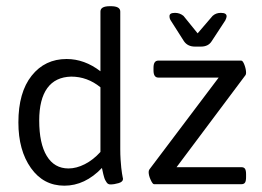

<svg xmlns="http://www.w3.org/2000/svg" viewBox="-20 -589 839 614"><path d="M185.9 4.8Q118.9 4.8 78.9 -51.7Q38.8 -108.2 38.8 -197.4Q38.8 -293.7 81.3 -347Q123.7 -400.3 193 -400.3Q250.1 -400.3 301.2 -361.1V-552.1Q301.2 -569.2 331.4 -569.2H334.5Q364.6 -569.2 364.6 -552.1V-112.2Q364.6 -94.7 365.6 -78.9Q366.6 -63 367.8 -52.5Q369 -42 370.2 -34.3Q371.4 -26.6 372.4 -22Q373.4 -17.4 373.4 -17Q373.4 -7.5 359.3 -3.4Q345.2 0.8 332.9 0.8Q329.4 0.8 326.2 -0.8Q323 -2.4 320.7 -6.1Q318.3 -9.9 316.5 -13.1Q314.7 -16.3 312.9 -22.6Q311.1 -28.9 310.3 -32.1Q309.6 -35.3 308 -42.6Q306.4 -49.9 306 -51.9Q251.7 4.8 185.9 4.8ZM603.3 -440Q580.3 -440 568.4 -457L526 -523.6Q522 -529.5 522 -537.5Q522 -547.8 539 -547.8H540.6Q554.9 -547.8 566.8 -538.2L612 -482.4L659.9 -538.2Q670.6 -547.8 685.3 -547.8H686.9Q704.7 -547.8 704.7 -536.7Q704.7 -532.3 700.4 -523.6L656.8 -457Q646.1 -440 622.7 -440ZM472.5 0Q468.1 0 461.8 -13.9Q455.4 -27.7 455.4 -38.8Q455.4 -43.6 457.8 -47.2L679.3 -340.9H486.3Q470.9 -340.9 470.9 -363.9V-372.6Q470.9 -395.2 486.3 -395.2H751.5Q756.6 -395.2 761.8 -381.3Q766.9 -367.4 766.9 -356.3Q766.9 -352.4 765.4 -349.2L544.6 -54.3H752.3Q760.2 -54.3 763.6 -49.1Q766.9 -44 766.9 -31.7V-22.6Q766.9 -10.3 763.6 -5.2Q760.2 0 752.3 0ZM199 -50.3Q224.3 -50.3 251.3 -64Q278.2 -77.7 301.2 -103.1V-309.9Q259.2 -344 207.7 -344Q157 -342.8 131.2 -307.2Q105.4 -271.5 105.4 -203.7Q105.4 -130 129.6 -90.2Q153.8 -50.3 199 -50.3Z"/></svg>

Font: Jaldi
Style: Regular
Weight: 400
Designer: Pablo Cosgaya and Nicolas Silva
Foundry: Omnibus-Type
Version: Version 1.001;PS 001.001;hotconv 1.0.70;makeotf.lib2.5.58329